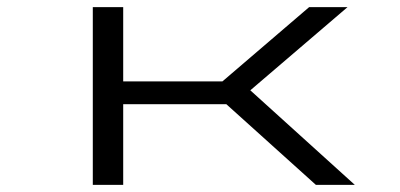

<svg xmlns="http://www.w3.org/2000/svg" viewBox="-20 -520 1124 540"><path d="M241 0V-500H326.5V-291H605.5L849.5 -500H957.5L684 -266L978 0H868.5L616.5 -227H326.5V0Z"/></svg>

Font: Trispace Expanded Light
Style: Regular
Weight: 300
Width: 7
Designer: Tyler Finck
Foundry: Etcetera Type Company
Version: Version 1.210; ttfautohint (v1.8.3)